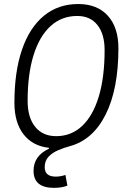

<svg xmlns="http://www.w3.org/2000/svg" viewBox="-20 -723 626 950"><path d="M247.1 206.5Q146 206.5 146 122.1Q146 48.3 222.2 12.7V8.3Q141.1 -0.5 96.2 -58.8Q51.3 -117.2 51.3 -214.4Q51.3 -368.2 88.9 -477.5Q126.5 -586.9 197.3 -645Q268.1 -703.1 367.2 -703.1Q460.9 -703.1 513.4 -645.3Q565.9 -587.4 565.9 -484.4Q565.9 -282.2 502.7 -156.2Q439.5 -30.3 324.7 0.5Q295.9 8.3 267.3 20.5Q238.8 32.7 220 52.7Q201.2 72.8 201.2 104.5Q201.2 150.9 256.3 150.9Q269.5 150.9 281.7 148.4Q293.9 146 303.7 142.6L313.5 195.3Q299.3 201.2 282.2 203.9Q265.1 206.5 247.1 206.5ZM257.8 -49.3Q333 -49.3 386.7 -100.1Q440.4 -150.9 469 -246.1Q497.6 -341.3 497.6 -475.1Q497.6 -554.7 461.9 -599.4Q426.3 -644 362.3 -644Q285.2 -644 230.2 -594Q175.3 -543.9 146 -450Q116.7 -356 116.7 -223.6Q116.7 -141.6 154.1 -95.5Q191.4 -49.3 257.8 -49.3Z"/></svg>

Font: Cascadia Code PL Light
Style: Italic
Weight: 300
Italic angle: -10°
Monospace: yes
Designer: Aaron Bell
Foundry: Saja Typeworks
Version: Version 2404.023; ttfautohint (v1.8.4)